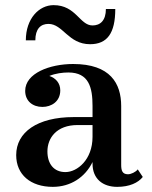

<svg xmlns="http://www.w3.org/2000/svg" viewBox="-20 -717 592 747"><path d="M168.5 -624C225 -624 245.5 -545 330.5 -545C397 -545 428.5 -587.5 428.5 -682H392C392 -637.5 370.5 -618 340 -618C290 -618 276 -697 188.5 -697C132 -697 80.5 -645 80.5 -560H117.5C117.5 -604.5 138 -624 168.5 -624ZM267 -261.5C125 -261.5 43 -202.5 43 -113.5C43 -37.5 99 10 185.5 10C254.5 10 311 -27 340 -86.5V-80C340 -21 380 10 436 10C484 10 517.5 -6 535.5 -28.5L516 -58C508 -47.5 489.5 -39 478 -39C455 -39 451.5 -55 451.5 -76V-304.5C451.5 -392 409.5 -468 264.5 -468C173.5 -468 78 -432 78 -363.5C78 -324 107 -301 145 -301C180 -301 214.5 -322 214.5 -365.5C214.5 -394.5 196 -413.5 172 -421.5C195.5 -431.5 224 -435 246 -435C326 -435 340 -376.5 340 -304.5V-261.5ZM234.5 -47.5C189.5 -47.5 164.5 -79.5 164.5 -128C164.5 -180 200 -230.5 282 -230.5H340V-184.5C340 -95.5 280.5 -47.5 234.5 -47.5Z"/></svg>

Font: Bodoni* 06pt Medium
Style: Regular
Weight: 500
Version: Version 2.3